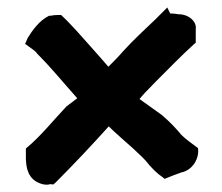

<svg xmlns="http://www.w3.org/2000/svg" viewBox="-20 -618 591 512"><path d="M47 -501 58 -493C64 -489 71 -484 78 -477V-476C118 -436 145 -402 186 -356C177 -349 166 -341 157 -334C122 -297 87 -253 49 -222V-193C50 -184 49 -149 78 -133C100 -121 114 -127 114 -127L122 -126L128 -131C176 -179 224 -230 270 -281C290 -261 312 -243 335 -222C354 -204 365 -195 378 -178V-177H379C387 -168 399 -155 413 -146L419 -141C434 -147 448 -153 463 -158C494 -164 512 -196 508 -223C494 -234 477 -245 464 -258C448 -277 435 -291 412 -311C389 -327 375 -338 352 -354C355 -358 360 -363 365 -369L395 -400C429 -434 463 -469 497 -500L502 -504V-541C505 -559 485 -580 456 -580C449 -581 445 -582 434 -582L426 -598L395 -567C367 -540 336 -512 308 -481C296 -467 283 -454 269 -440C254 -458 238 -475 226 -489C199 -519 173 -550 143 -578H133C126 -578 120 -577 115 -576H111C85 -564 65 -535 54 -517Z"/></svg>

Font: Hussar Pisanka
Style: Bd
Weight: 700
Designer: Robert Jablonski
Foundry: Cannot Into Space Fonts
Version: Version 1.070